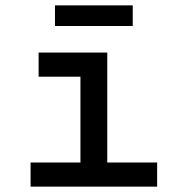

<svg xmlns="http://www.w3.org/2000/svg" viewBox="-20 -696 700 716"><path d="M94 0H566V-90H380V-500H124V-410H280V-90H94ZM185 -599H475V-676H185Z"/></svg>

Font: Uncut Plan8
Style: Regular
Weight: 400
Designer: Kasper Nordkvist
Foundry: UNCUT.wtf
Version: Version 1.002;Glyphs 3.1.2 (3151)